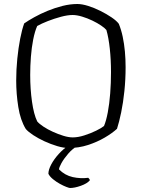

<svg xmlns="http://www.w3.org/2000/svg" viewBox="-20 -740 709 960"><path d="M323 0Q298 0 266 -9.5Q234 -19 202.5 -33.5Q171 -48 146 -64.5Q121 -81 109 -95Q82 -139 71.5 -205Q61 -271 61 -337Q61 -392 66.5 -446.5Q72 -501 81 -547Q90 -593 101 -623Q121 -637 151.5 -654Q182 -671 218.5 -686Q255 -701 293 -710.5Q331 -720 367 -720Q390 -720 420.5 -710.5Q451 -701 482 -685.5Q513 -670 538 -653Q563 -636 574 -621Q586 -592 593.5 -556.5Q601 -521 604.5 -482.5Q608 -444 608 -404Q608 -343 602 -285Q596 -227 586 -178.5Q576 -130 565 -96Q541 -74 503.5 -52Q466 -30 420 -15Q374 0 323 0ZM344 -53Q370 -53 401.5 -63Q433 -73 460.5 -86.5Q488 -100 500 -110Q511 -136 519 -178.5Q527 -221 531 -273Q535 -325 535 -379Q535 -441 529 -496.5Q523 -552 512 -590Q505 -599 486 -612Q467 -625 442 -637Q417 -649 390.5 -657Q364 -665 343 -665Q318 -665 284.5 -656Q251 -647 219 -634.5Q187 -622 166 -610Q154 -583 146 -542.5Q138 -502 134.5 -456Q131 -410 131 -365Q131 -295 140 -231.5Q149 -168 166 -133Q176 -121 197 -107Q218 -93 244.5 -81Q271 -69 297 -61Q323 -53 344 -53ZM330 200Q326 200 311.5 194.5Q297 189 279 179Q261 169 245 156Q229 143 222 129Q222 109 236 82.5Q250 56 273.5 30Q297 4 325 -14H372Q343 3 321 28.5Q299 54 287 76Q275 98 275 107Q305 137 344 145.5Q383 154 421 149Q423 151 426 154Q429 157 429 162Q415 178 384 189Q353 200 330 200Z"/></svg>

Font: Texturina Medium 12pt Thin
Style: Regular
Weight: 250
Version: Version 1.002